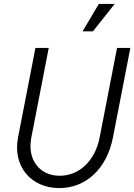

<svg xmlns="http://www.w3.org/2000/svg" viewBox="-20 -945 686 981"><path d="M283 16C420 16 526 -84 557 -242L646 -700H578L489 -242C466 -124 385 -47 285 -47C181 -47 118 -131 140 -242L229 -700H161L72 -242C44 -97 137 16 283 16ZM402 -785H455L566 -925H485Z"/></svg>

Font: Uncut Sans Book Italic
Style: Regular
Weight: 350
Italic angle: -11°
Designer: Kasper Nordkvist
Foundry: UNCUT.wtf
Version: Version 1.304;Glyphs 3.2 (3246)